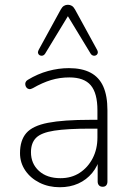

<svg xmlns="http://www.w3.org/2000/svg" viewBox="-20 -778 554 806"><path d="M231 8Q184 8 146 -11Q108 -30 86 -62.5Q64 -95 64 -135Q64 -189 90.5 -219.5Q117 -250 181.5 -262.5Q246 -275 359 -275H400V-238H361Q262 -238 207.5 -229.5Q153 -221 131.5 -199.5Q110 -178 110 -139Q110 -91 143.5 -60.5Q177 -30 234 -30Q280 -30 314.5 -52.5Q349 -75 369 -113.5Q389 -152 389 -201V-315Q389 -387 361 -420Q333 -453 271 -453Q231 -453 194.5 -442Q158 -431 118 -408Q109 -403 102.5 -404Q96 -405 92 -409.5Q88 -414 86.5 -420.5Q85 -427 87.5 -433Q90 -439 97 -443Q138 -468 182 -480Q226 -492 269 -492Q324 -492 360 -473Q396 -454 413.5 -415Q431 -376 431 -315V-16Q431 -6 426 0Q421 6 411 6Q401 6 395.5 0Q390 -6 390 -16V-121H401Q391 -81 367 -52Q343 -23 308.5 -7.5Q274 8 231 8ZM388 -568Q392 -560 390 -554Q388 -548 382.5 -545.5Q377 -543 371 -544.5Q365 -546 361 -552L265 -710L169 -552Q165 -546 159 -544.5Q153 -543 147.5 -545.5Q142 -548 140 -554Q138 -560 142 -568L235 -738Q241 -749 248.5 -753.5Q256 -758 265 -758Q274 -758 281.5 -753.5Q289 -749 295 -738Z"/></svg>

Font: Nunito ExtraLight
Style: Regular
Weight: 200
Designer: Vernon Adams
Foundry: Vernon Adams
Version: Version 3.602